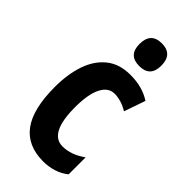

<svg xmlns="http://www.w3.org/2000/svg" viewBox="-243 -818 885 885"><g transform="rotate(45 199.5 -376.0)"><path d="M241 10Q138 10 87 -59Q36 -128 36 -271Q36 -354 58 -418.5Q80 -483 126 -520Q172 -557 243 -557Q284 -557 316.5 -548Q349 -539 377 -521L341 -417Q296 -444 253 -444Q213 -444 190.5 -400Q168 -356 168 -271Q168 -102 255 -102Q311 -102 366 -142V-31Q340 -10 307.5 0Q275 10 241 10ZM243 -762Q314 -762 314 -687Q314 -614 243 -614Q172 -614 172 -687Q172 -762 243 -762Z"/></g></svg>

Font: Noto Sans Armenian ExtraCondensed
Style: Bold
Weight: 700
Width: 2
Designer: Monotype Design Team
Foundry: Monotype Imaging Inc.
Version: Version 2.008; ttfautohint (v1.8.4.7-5d5b)